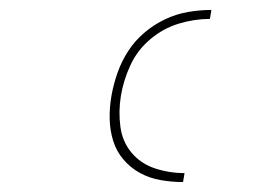

<svg xmlns="http://www.w3.org/2000/svg" viewBox="-20 -800 540 386"><path d="M348 -434Q325 -434 302.5 -438Q280 -442 261 -452.5Q242 -463 228 -479.5Q214 -496 207.5 -517Q201 -538 200.5 -561Q200 -584 204 -607Q208 -630 216 -653Q224 -676 237.5 -697Q251 -718 270.5 -734.5Q290 -751 312.5 -761.5Q335 -772 358.5 -776Q382 -780 405 -780L402 -762Q371 -762 339.5 -752.5Q308 -743 282 -721Q256 -699 242 -668.5Q228 -638 223 -607Q218 -576 222 -545.5Q226 -515 244.5 -493Q263 -471 291.5 -461.5Q320 -452 351 -452Z"/></svg>

Font: Iosevka Thin
Style: Italic
Weight: 100
Italic angle: -9°
Monospace: yes
Designer: Belleve Invis
Foundry: Belleve Invis
Version: Version 32.5.0; ttfautohint (v1.8.4)